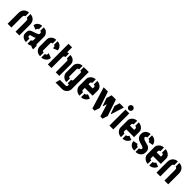

<svg xmlns="http://www.w3.org/2000/svg" viewBox="474 -2663 4761 4761"><g transform="rotate(45 2854.0 -282.5)"><path d="M38 -379Q38 -421 51 -456Q64 -491 88 -516.5Q112 -542 145 -556Q178 -570 218 -570V-440Q203 -440 192.5 -432Q182 -424 176 -409Q170 -394 170 -373V0H38ZM316 -373Q316 -394 310.5 -409Q305 -424 294 -432Q283 -440 268 -440V-570Q308 -570 341 -556Q374 -542 398 -516.5Q422 -491 435 -456Q448 -421 448 -379V0H316Z M681 0Q628 0 590 -20Q552 -40 532 -70.5Q512 -101 512 -132V-183Q512 -193 514.5 -210.5Q517 -228 528 -248Q539 -268 566 -282Q582 -291 608.5 -300Q635 -309 664 -318.5Q693 -328 719 -338.5Q745 -349 761.5 -360.5Q778 -372 778 -385V-408Q778 -419 773.5 -427.5Q769 -436 759.5 -441.5Q750 -447 734 -447V-570Q792 -570 830 -544.5Q868 -519 887 -483Q906 -447 906 -417V-156Q906 -150 910.5 -137Q915 -124 934 -124V0Q902 0 877.5 -8.5Q853 -17 836 -32Q817 -16 792 -8Q767 0 735 0V-123Q753 -123 762 -130Q771 -137 774.5 -146.5Q778 -156 778 -163V-245Q762 -236 741 -228Q720 -220 698 -214.5Q676 -209 659.5 -204Q643 -199 636 -196Q623 -190 623 -173V-159Q623 -147 627.5 -139Q632 -131 644.5 -127Q657 -123 681 -123ZM635 -383 519 -427Q519 -468 543.5 -500Q568 -532 605.5 -551Q643 -570 682 -570V-447Q667 -447 656.5 -440Q646 -433 640.5 -419Q635 -405 635 -383Z M1175 0Q1126 0 1092.5 -16.5Q1059 -33 1038 -58Q1017 -83 1007.5 -109.5Q998 -136 998 -155V-417Q998 -437 1008 -463Q1018 -489 1039.5 -513.5Q1061 -538 1094.5 -554Q1128 -570 1174 -570V-442Q1157 -442 1146.5 -437.5Q1136 -433 1132 -427Q1128 -421 1128 -415V-155Q1128 -145 1133 -139Q1138 -133 1148.5 -130.5Q1159 -128 1175 -127ZM1220 1V-128Q1238 -128 1249.5 -131.5Q1261 -135 1267 -144.5Q1273 -154 1273 -172V-205L1395 -158Q1396 -115 1370.5 -78.5Q1345 -42 1304.5 -20Q1264 2 1220 1ZM1261 -365V-398Q1261 -415 1256 -424Q1251 -433 1241.5 -437Q1232 -441 1220 -441V-570Q1265 -570 1302 -548.5Q1339 -527 1361 -491Q1383 -455 1383 -412Z M1457 8V-716H1582V-546Q1593 -550 1608 -551.5Q1623 -553 1636 -553V-430Q1618 -430 1606 -421.5Q1594 -413 1588.5 -404Q1583 -395 1583 -392V8ZM1733 8V-392Q1733 -394 1729 -403.5Q1725 -413 1715 -421.5Q1705 -430 1685 -430V-553Q1740 -553 1778.5 -531Q1817 -509 1837.5 -474.5Q1858 -440 1858 -402V8Z M1908 190 1939 67H2137Q2154 67 2163 59.5Q2172 52 2175.5 44Q2179 36 2179 35V-12Q2172 -11 2164.5 -10Q2157 -9 2149.5 -8.5Q2142 -8 2134 -8V-132Q2152 -132 2161.5 -137Q2171 -142 2175 -150Q2179 -158 2179 -165V-420Q2179 -423 2175 -431Q2171 -439 2161.5 -445.5Q2152 -452 2134 -452V-577Q2142 -577 2149.5 -576.5Q2157 -576 2164.5 -574.5Q2172 -573 2179 -571V-577H2307V35Q2307 53 2296.5 79Q2286 105 2265 130.5Q2244 156 2212.5 173Q2181 190 2139 190ZM2091 -8Q2047 -8 2014.5 -25Q1982 -42 1961 -67Q1940 -92 1929.5 -118Q1919 -144 1919 -162V-425Q1919 -444 1929.5 -469.5Q1940 -495 1961 -519.5Q1982 -544 2014.5 -560.5Q2047 -577 2091 -577V-452Q2073 -452 2062.5 -445.5Q2052 -439 2048 -432Q2044 -425 2044 -422V-163Q2044 -157 2048.5 -149.5Q2053 -142 2063 -137Q2073 -132 2091 -132Z M2560 0Q2516 0 2482.5 -16.5Q2449 -33 2427 -58Q2405 -83 2394 -109Q2383 -135 2383 -155V-417Q2383 -437 2394 -463Q2405 -489 2427.5 -513.5Q2450 -538 2483 -554Q2516 -570 2559 -570V-444Q2546 -444 2536.5 -438Q2527 -432 2521.5 -424Q2516 -416 2516 -408V-358H2665V-407Q2665 -423 2657 -431Q2649 -439 2637 -441.5Q2625 -444 2613 -444V-570Q2654 -570 2694.5 -551Q2735 -532 2762.5 -498Q2790 -464 2790 -418V-229H2516V-155Q2516 -148 2520 -140.5Q2524 -133 2533.5 -128Q2543 -123 2560 -123ZM2613 0V-122Q2634 -122 2648 -129Q2662 -136 2670 -147.5Q2678 -159 2682 -173L2791 -132Q2784 -100 2760 -69.5Q2736 -39 2698.5 -19.5Q2661 0 2613 0Z M3290 0 3116 -570H3265L3411 -138L3366 0ZM3010 0 2836 -570H2985L3131 -138L3086 0ZM3145 -229 3074 -433 3116 -570H3265L3158 -229ZM3425 -229 3354 -433 3396 -570H3545L3438 -229Z M3609 0V-562H3743V0ZM3675 -611Q3645 -611 3623.5 -632.5Q3602 -654 3602 -683Q3602 -712 3623.5 -733.5Q3645 -755 3675 -755Q3704 -755 3725.5 -733.5Q3747 -712 3747 -683Q3747 -654 3725.5 -632.5Q3704 -611 3675 -611Z M4013 0Q3969 0 3935.5 -16.5Q3902 -33 3880 -58Q3858 -83 3847 -109Q3836 -135 3836 -155V-417Q3836 -437 3847 -463Q3858 -489 3880.5 -513.5Q3903 -538 3936 -554Q3969 -570 4012 -570V-444Q3999 -444 3989.5 -438Q3980 -432 3974.5 -424Q3969 -416 3969 -408V-358H4118V-407Q4118 -423 4110 -431Q4102 -439 4090 -441.5Q4078 -444 4066 -444V-570Q4107 -570 4147.5 -551Q4188 -532 4215.5 -498Q4243 -464 4243 -418V-229H3969V-155Q3969 -148 3973 -140.5Q3977 -133 3986.5 -128Q3996 -123 4013 -123ZM4066 0V-122Q4087 -122 4101 -129Q4115 -136 4123 -147.5Q4131 -159 4135 -173L4244 -132Q4237 -100 4213 -69.5Q4189 -39 4151.5 -19.5Q4114 0 4066 0Z M4527 5V-121Q4539 -121 4553 -126Q4567 -131 4577 -141Q4587 -151 4587 -166Q4587 -186 4567.5 -198.5Q4548 -211 4518.5 -219.5Q4489 -228 4457.5 -236Q4426 -244 4402 -255Q4380 -265 4358.5 -284Q4337 -303 4322.5 -333Q4308 -363 4308 -406Q4308 -456 4326.5 -488.5Q4345 -521 4373 -540Q4401 -559 4430 -567Q4459 -575 4480 -575V-451Q4457 -451 4446.5 -444Q4436 -437 4433.5 -429Q4431 -421 4431 -416Q4431 -398 4448.5 -382.5Q4466 -367 4504.5 -353.5Q4543 -340 4605 -326Q4625 -322 4644.5 -311Q4664 -300 4680 -282Q4696 -264 4706 -237.5Q4716 -211 4716 -175Q4716 -118 4690.5 -77.5Q4665 -37 4622 -16Q4579 5 4527 5ZM4482 5Q4418 5 4378.5 -19Q4339 -43 4320.5 -78.5Q4302 -114 4302 -150L4426 -173Q4426 -158 4434.5 -146.5Q4443 -135 4456 -128.5Q4469 -122 4482 -121ZM4583 -397Q4583 -422 4570.5 -433Q4558 -444 4544 -447.5Q4530 -451 4525 -451L4526 -575Q4580 -575 4620.5 -551Q4661 -527 4683.5 -491Q4706 -455 4706 -418Z M4952 0Q4908 0 4874.5 -16.5Q4841 -33 4819 -58Q4797 -83 4786 -109Q4775 -135 4775 -155V-417Q4775 -437 4786 -463Q4797 -489 4819.5 -513.5Q4842 -538 4875 -554Q4908 -570 4951 -570V-444Q4938 -444 4928.5 -438Q4919 -432 4913.5 -424Q4908 -416 4908 -408V-358H5057V-407Q5057 -423 5049 -431Q5041 -439 5029 -441.5Q5017 -444 5005 -444V-570Q5046 -570 5086.5 -551Q5127 -532 5154.5 -498Q5182 -464 5182 -418V-229H4908V-155Q4908 -148 4912 -140.5Q4916 -133 4925.5 -128Q4935 -123 4952 -123ZM5005 0V-122Q5026 -122 5040 -129Q5054 -136 5062 -147.5Q5070 -159 5074 -173L5183 -132Q5176 -100 5152 -69.5Q5128 -39 5090.5 -19.5Q5053 0 5005 0Z M5259 -379Q5259 -421 5272 -456Q5285 -491 5309 -516.5Q5333 -542 5366 -556Q5399 -570 5439 -570V-440Q5424 -440 5413.5 -432Q5403 -424 5397 -409Q5391 -394 5391 -373V0H5259ZM5537 -373Q5537 -394 5531.5 -409Q5526 -424 5515 -432Q5504 -440 5489 -440V-570Q5529 -570 5562 -556Q5595 -542 5619 -516.5Q5643 -491 5656 -456Q5669 -421 5669 -379V0H5537Z"/></g></svg>

Font: Stick No Bills ExtraBold
Style: Regular
Weight: 800
Version: Version 2.000